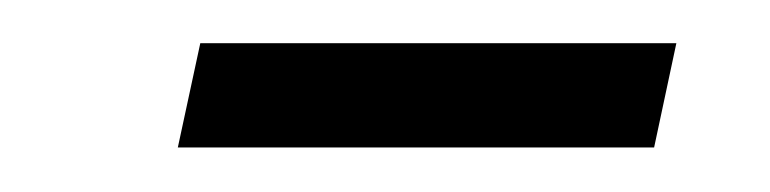

<svg xmlns="http://www.w3.org/2000/svg" viewBox="-20 -343 353 88"><path d="M279.8 -275.4H61.5L71.8 -323.2H290Z"/></svg>

Font: Ufes Sans Light
Style: Italic
Weight: 200
Designer: Ricardo Esteves & Thais Bronze
Foundry: ProDesignUfes - Ricardo Esteves, Thais Bronze
Version: Version 2.0